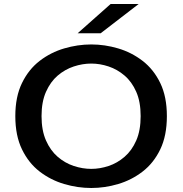

<svg xmlns="http://www.w3.org/2000/svg" viewBox="-20 -928 915 959"><path d="M436 11Q368 11 300.8 -8.8Q233.5 -28.5 178.2 -71Q123 -113.5 89.8 -182Q56.5 -250.5 56.5 -348Q56.5 -445 89.8 -513.2Q123 -581.5 178.2 -624Q233.5 -666.5 300.8 -686.2Q368 -706 436 -706Q503.5 -706 570.2 -686.2Q637 -666.5 692.2 -624Q747.5 -581.5 780.5 -513.2Q813.5 -445 813.5 -348Q813.5 -250.5 780.5 -182Q747.5 -113.5 692.2 -71Q637 -28.5 570.2 -8.8Q503.5 11 436 11ZM436 -84.5Q479 -84.5 522.5 -99Q566 -113.5 602.2 -144.8Q638.5 -176 660.5 -226.2Q682.5 -276.5 682.5 -348Q682.5 -419.5 660.5 -469.5Q638.5 -519.5 602.2 -550.5Q566 -581.5 522.5 -596Q479 -610.5 436 -610.5Q392.5 -610.5 348.5 -596Q304.5 -581.5 268.2 -550.5Q232 -519.5 209.8 -469.5Q187.5 -419.5 187.5 -348Q187.5 -276.5 209.8 -226.2Q232 -176 268.2 -144.8Q304.5 -113.5 348.5 -99Q392.5 -84.5 436 -84.5ZM483 -762H368L532.5 -908H672.5Z"/></svg>

Font: Trispace SemiExpanded Medium
Style: Regular
Weight: 500
Width: 6
Designer: Tyler Finck
Foundry: Etcetera Type Company
Version: Version 1.210; ttfautohint (v1.8.3)